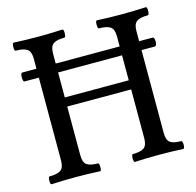

<svg xmlns="http://www.w3.org/2000/svg" viewBox="-99 -769 895 876"><g transform="rotate(-15 348.5 -331.5)"><path d="M40 3Q33 3 33.5 -15Q34 -33 40 -34Q77 -34 93 -45.5Q109 -57 109 -91V-482H42Q34 -482 34 -503Q34 -524 42 -524H109V-572Q109 -605 92.5 -616.5Q76 -628 39 -628Q32 -628 32.5 -647Q33 -666 39 -666Q96 -663 154 -663Q212 -663 269 -666Q276 -666 275.5 -647Q275 -628 269 -628Q232 -628 216 -616.5Q200 -605 200 -572V-524H502V-572Q502 -605 486 -616.5Q470 -628 432 -628Q426 -628 426 -647Q426 -666 432 -666Q491 -663 548 -663Q606 -663 663 -666Q670 -666 669.5 -647Q669 -628 663 -628Q626 -628 610 -616.5Q594 -605 594 -572V-524H657Q663 -524 665.5 -513.5Q668 -503 665.5 -492.5Q663 -482 656 -482H594V-91Q594 -57 609.5 -45.5Q625 -34 661 -34Q668 -34 668 -15.5Q668 3 661 3Q604 0 548 0Q488 0 433 3Q429 3 427.5 -6Q426 -15 427.5 -24.5Q429 -34 433 -34Q470 -34 486 -45.5Q502 -57 502 -91V-321H200V-91Q200 -57 216 -45.5Q232 -34 269 -34Q274 -34 274.5 -15.5Q275 3 269 3Q210 0 153 0Q96 0 40 3ZM200 -364H502V-482H200Z"/></g></svg>

Font: Junicode Cond Medium
Style: Regular
Weight: 500
Width: 3
Designer: Peter S. Baker
Version: Version 2.201